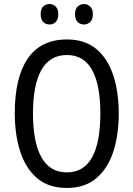

<svg xmlns="http://www.w3.org/2000/svg" viewBox="-20 -919 659 949"><path d="M567 -358Q567 -253 540 -169.5Q513 -86 456 -38Q399 10 311 10Q219 10 162.5 -39Q106 -88 79.5 -171.5Q53 -255 53 -359Q53 -536 117.5 -630Q182 -724 311 -724Q400 -724 456.5 -676.5Q513 -629 540 -546Q567 -463 567 -358ZM143 -358Q143 -217 184.5 -142Q226 -67 310 -67Q394 -67 435 -141Q476 -215 476 -358Q476 -500 435 -573.5Q394 -647 311 -647Q226 -647 184.5 -573Q143 -499 143 -358ZM181 -849Q181 -875 193.5 -887Q206 -899 225 -899Q243 -899 255.5 -886.5Q268 -874 268 -849Q268 -823 255.5 -810.5Q243 -798 225 -798Q206 -798 193.5 -810.5Q181 -823 181 -849ZM351 -849Q351 -875 364 -887Q377 -899 395 -899Q413 -899 426 -886.5Q439 -874 439 -849Q439 -823 426 -810.5Q413 -798 395 -798Q376 -798 363.5 -810.5Q351 -823 351 -849Z"/></svg>

Font: Noto Sans Bengali UI Condensed
Style: Regular
Weight: 400
Width: 3
Designer: Jelle Bosma - Monotype Design Team
Foundry: Monotype Imaging Inc.
Version: Version 2.003; ttfautohint (v1.8.4.7-5d5b)